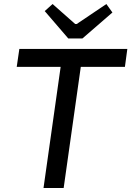

<svg xmlns="http://www.w3.org/2000/svg" viewBox="-20 -933 652 953"><path d="M319 -742 202 -878 241 -913 353 -814H361L508 -913L538 -871L389 -742ZM600 -601H381L296 0H196L281 -601H63L76 -690H612Z"/></svg>

Font: Exo 2.0 Medium
Style: Italic
Weight: 500
Italic angle: -8°
Designer: Natanael Gama
Version: Version 1.001;PS 001.001;hotconv 1.0.70;makeotf.lib2.5.58329